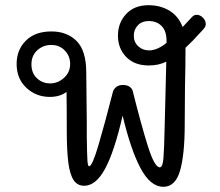

<svg xmlns="http://www.w3.org/2000/svg" viewBox="-20 -724 846 739"><path d="M772 -631Q772 -624 767.5 -617.5Q763 -611 755 -603Q720 -564 694 -540Q694 -476 692 -388L691 -246Q691 -129 673 -67Q655 -5 609 -5Q559 -5 521 -76.5Q483 -148 452 -279Q420 -140 384.5 -74.5Q349 -9 304 -9Q278 -9 263.5 -30.5Q249 -52 243 -98Q237 -144 237 -223Q237 -324 236 -370Q210 -351 172 -351Q119 -351 81.5 -386Q44 -421 44 -478Q44 -532 79.5 -567.5Q115 -603 178 -603Q238 -603 275 -566Q312 -529 312 -444L314 -256V-198Q315 -128 316.5 -106Q318 -84 323 -84Q335 -84 359 -165.5Q383 -247 415 -372Q418 -382 428 -389.5Q438 -397 453 -397Q469 -397 479 -390Q489 -383 491 -373Q524 -241 549.5 -160.5Q575 -80 595 -80Q606 -80 609 -114Q612 -148 614 -246L617 -364L620 -487Q592 -472 552 -472Q498 -472 466 -504.5Q434 -537 434 -587Q434 -636 465.5 -670Q497 -704 552 -704Q597 -704 632 -683Q667 -662 683 -620L711 -650Q713 -652 717.5 -657Q722 -662 726.5 -664.5Q731 -667 737 -667Q750 -667 761 -656Q772 -645 772 -631ZM621 -559V-567Q621 -605 602 -624Q583 -643 553 -643Q526 -643 510.5 -626.5Q495 -610 495 -587Q495 -562 512 -546Q529 -530 554 -530Q585 -530 621 -559ZM250 -478Q250 -508 229.5 -529.5Q209 -551 177 -551Q146 -551 123.5 -530.5Q101 -510 101 -476Q101 -443 122 -423Q143 -403 173 -403Q203 -403 226.5 -424.5Q250 -446 250 -478Z"/></svg>

Font: Mali
Style: Regular
Weight: 400
Version: Version 1.000; ttfautohint (v1.6)